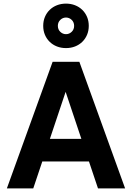

<svg xmlns="http://www.w3.org/2000/svg" viewBox="-20 -1042 730 1062"><path d="M672 0H522L472 -149H214L164 0H18L271 -700H419ZM430 -274 343 -534 256 -274ZM345 -776Q318 -776 295 -785Q272 -794 255 -810.5Q238 -827 228.5 -849.5Q219 -872 219 -899Q219 -926 228.5 -948.5Q238 -971 255 -987.5Q272 -1004 295 -1013Q318 -1022 345 -1022Q372 -1022 395 -1013Q418 -1004 435 -987.5Q452 -971 461.5 -948.5Q471 -926 471 -899Q471 -872 461.5 -849.5Q452 -827 435 -810.5Q418 -794 395 -785Q372 -776 345 -776ZM345 -853Q363 -853 376.5 -866Q390 -879 390 -899Q390 -919 376.5 -932Q363 -945 345 -945Q327 -945 313.5 -932Q300 -919 300 -899Q300 -879 313.5 -866Q327 -853 345 -853Z"/></svg>

Font: NT Somic Bold
Style: Regular
Weight: 700
Designer: Ravid Balaliev — lead type designer, mastering
Michael Voronin — secret advisor, marketing
Ivan Kovalenko — best boy
Foundry: NT Type
Version: Version 0.7